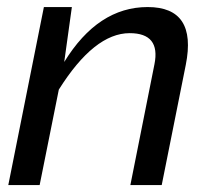

<svg xmlns="http://www.w3.org/2000/svg" viewBox="-20 -533 628 553"><path d="M3.9 0 106.4 -512.7H187L165 -354.5Q262.2 -512.7 405.3 -512.7Q548.3 -512.7 515.1 -346.2L445.8 0H355.5L424.8 -347.7Q442.9 -437.5 353.5 -437.5Q251.5 -437.5 149.4 -274.9L94.2 0Z"/></svg>

Font: Sansation
Style: Italic
Weight: 400
Designer: Bernd Montag
Version: Version 1.301